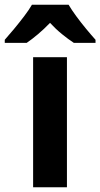

<svg xmlns="http://www.w3.org/2000/svg" viewBox="-69 -786 421 806"><path d="M212 0H70V-546H212ZM219 -766Q232 -744 251.5 -717.5Q271 -691 292.5 -665Q314 -639 332 -619V-606H241Q218 -621 191.5 -642.5Q165 -664 141 -690Q116 -664 90.5 -642.5Q65 -621 43 -606H-49V-619Q-32 -638 -10 -664.5Q12 -691 32.5 -718Q53 -745 65 -766Z"/></svg>

Font: Noto Sans Armenian SemiCondensed
Style: Bold
Weight: 700
Width: 4
Designer: Monotype Design Team
Foundry: Monotype Imaging Inc.
Version: Version 2.008; ttfautohint (v1.8.4.7-5d5b)